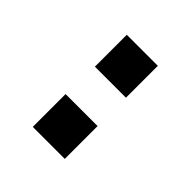

<svg xmlns="http://www.w3.org/2000/svg" viewBox="12 -1006 577 577"><g transform="rotate(-45 300.0 -718.0)"><path d="M360 -650V-782H495.5V-650ZM100 -650V-786H239.5V-650Z"/></g></svg>

Font: Kode
Style: Regular
Weight: 400
Monospace: yes
Designer: Isa Ozler
Foundry: Kadena LLC
Version: Version 1.000;gftools[0.9.28]